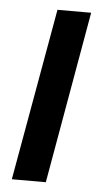

<svg xmlns="http://www.w3.org/2000/svg" viewBox="-45 -588 333 619"><g transform="rotate(5 121.0 -278.5)"><path d="M127 0H17L116 -557H225Z"/></g></svg>

Font: Open Sauce One Medium Italic
Style: Regular
Weight: 500
Italic angle: -10°
Designer: Alfredo Marco Pradil
Foundry: Creative Sauce Fz LLC
Version: Version 1.477